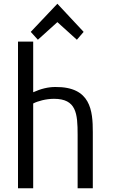

<svg xmlns="http://www.w3.org/2000/svg" viewBox="-20 -1002 611 1024"><path d="M475 2H394V-283C394 -397 387 -475 268 -475C226 -475 181 -463 157 -450V2H76V-780H157V-510C199 -529 237 -538 275 -538C464 -540 475 -412 475 -297ZM286 -884 182 -790 144 -832 286 -982 426 -832 390 -790Z"/></svg>

Font: Repo Regular
Style: Regular
Weight: 400
Designer: Stefan Peev
Foundry: Context Ltd
Version: Version 1.502